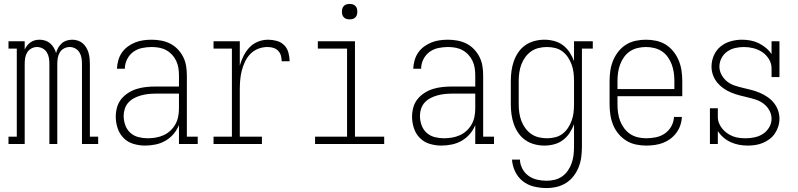

<svg xmlns="http://www.w3.org/2000/svg" viewBox="-20 -729 4040 972"><path d="M23 0V-37H65V-483H23V-520H105V-478Q110 -489 117.5 -498.5Q125 -508 135 -515Q145 -522 156.5 -525Q168 -528 181 -528Q195 -528 209 -523.5Q223 -519 234 -509.5Q245 -500 252.5 -487Q260 -474 264 -460Q267 -474 274.5 -487Q282 -500 292.5 -509.5Q303 -519 317 -523.5Q331 -528 346 -528Q360 -528 374 -523.5Q388 -519 398.5 -510Q409 -501 416.5 -488.5Q424 -476 428 -462.5Q432 -449 433.5 -434.5Q435 -420 435 -406V-37H477V0H395V-406Q395 -421 392.5 -436Q390 -451 382 -464Q374 -477 360.5 -484Q347 -491 333 -491Q318 -491 304.5 -484Q291 -477 283 -464Q275 -451 272.5 -436Q270 -421 270 -406V0H230V-406Q230 -421 227.5 -436Q225 -451 217 -464Q209 -477 195.5 -484Q182 -491 167 -491Q153 -491 139.5 -484Q126 -477 118 -464Q110 -451 107.5 -436Q105 -421 105 -406V0Z M714 8Q685 8 656 -0.5Q627 -9 606 -30Q585 -51 575.5 -80Q566 -109 566 -138Q566 -162 572.5 -185.5Q579 -209 594 -227.5Q609 -246 629.5 -259Q650 -272 673 -279Q696 -286 720 -288.5Q744 -291 768 -291H886V-348Q886 -367 883 -385.5Q880 -404 872 -421Q864 -438 851 -452Q838 -466 821.5 -475Q805 -484 786 -487.5Q767 -491 748 -491Q724 -491 699.5 -486Q675 -481 655 -466.5Q635 -452 623.5 -429Q612 -406 612 -381H572Q573 -403 579 -424Q585 -445 597 -462.5Q609 -480 626.5 -493Q644 -506 664 -514Q684 -522 705.5 -525Q727 -528 748 -528Q772 -528 796 -523.5Q820 -519 841 -508.5Q862 -498 879 -480.5Q896 -463 907 -441.5Q918 -420 922 -396Q926 -372 926 -348V-37H981V0H886V-96Q876 -71 858.5 -50.5Q841 -30 817.5 -16.5Q794 -3 767.5 2.5Q741 8 714 8ZM727 -29Q748 -29 768.5 -32.5Q789 -36 808 -44.5Q827 -53 842.5 -67.5Q858 -82 868 -100Q878 -118 882 -138.5Q886 -159 886 -180V-255H768Q749 -255 730.5 -253Q712 -251 694 -246Q676 -241 659.5 -232.5Q643 -224 630.5 -210.5Q618 -197 612 -179Q606 -161 606 -142Q606 -119 614 -96Q622 -73 639.5 -57Q657 -41 680.5 -35Q704 -29 727 -29Z M1061 0V-37H1154V-483H1061V-520H1194V-397Q1201 -422 1213 -446Q1225 -470 1243 -489Q1261 -508 1286 -518Q1311 -528 1337 -528Q1359 -528 1381 -522Q1403 -516 1418.5 -500.5Q1434 -485 1440 -463Q1446 -441 1446 -419H1406Q1406 -434 1402 -448Q1398 -462 1387.5 -472.5Q1377 -483 1363 -487Q1349 -491 1334 -491Q1310 -491 1287 -482Q1264 -473 1247.5 -456Q1231 -439 1220.5 -417Q1210 -395 1204 -371.5Q1198 -348 1196 -324Q1194 -300 1194 -276V-37H1306V0Z M1575 0V-37H1737V-483H1589V-520H1777V-37H1925V0ZM1750 -631Q1742 -631 1734.5 -633Q1727 -635 1721 -641Q1715 -647 1713 -654.5Q1711 -662 1711 -670Q1711 -678 1713 -685.5Q1715 -693 1721 -699Q1727 -705 1734.5 -707Q1742 -709 1750 -709Q1758 -709 1765.5 -707Q1773 -705 1779 -699Q1785 -693 1787 -685.5Q1789 -678 1789 -670Q1789 -662 1787 -654.5Q1785 -647 1779 -641Q1773 -635 1765.5 -633Q1758 -631 1750 -631Z M2214 8Q2185 8 2156 -0.5Q2127 -9 2106 -30Q2085 -51 2075.5 -80Q2066 -109 2066 -138Q2066 -162 2072.5 -185.5Q2079 -209 2094 -227.5Q2109 -246 2129.5 -259Q2150 -272 2173 -279Q2196 -286 2220 -288.5Q2244 -291 2268 -291H2386V-348Q2386 -367 2383 -385.5Q2380 -404 2372 -421Q2364 -438 2351 -452Q2338 -466 2321.5 -475Q2305 -484 2286 -487.5Q2267 -491 2248 -491Q2224 -491 2199.5 -486Q2175 -481 2155 -466.5Q2135 -452 2123.5 -429Q2112 -406 2112 -381H2072Q2073 -403 2079 -424Q2085 -445 2097 -462.5Q2109 -480 2126.5 -493Q2144 -506 2164 -514Q2184 -522 2205.5 -525Q2227 -528 2248 -528Q2272 -528 2296 -523.5Q2320 -519 2341 -508.5Q2362 -498 2379 -480.5Q2396 -463 2407 -441.5Q2418 -420 2422 -396Q2426 -372 2426 -348V-37H2481V0H2386V-96Q2376 -71 2358.5 -50.5Q2341 -30 2317.5 -16.5Q2294 -3 2267.5 2.5Q2241 8 2214 8ZM2227 -29Q2248 -29 2268.5 -32.5Q2289 -36 2308 -44.5Q2327 -53 2342.5 -67.5Q2358 -82 2368 -100Q2378 -118 2382 -138.5Q2386 -159 2386 -180V-255H2268Q2249 -255 2230.5 -253Q2212 -251 2194 -246Q2176 -241 2159.5 -232.5Q2143 -224 2130.5 -210.5Q2118 -197 2112 -179Q2106 -161 2106 -142Q2106 -119 2114 -96Q2122 -73 2139.5 -57Q2157 -41 2180.5 -35Q2204 -29 2227 -29Z M2747 223Q2715 223 2683.5 215.5Q2652 208 2627 188.5Q2602 169 2588 139.5Q2574 110 2572 79H2612Q2613 103 2624.5 125Q2636 147 2655.5 161Q2675 175 2699 180.5Q2723 186 2747 186Q2768 186 2788.5 181Q2809 176 2826 164Q2843 152 2855 134.5Q2867 117 2874 97Q2881 77 2883.5 56.5Q2886 36 2886 15V-101Q2878 -78 2864 -56.5Q2850 -35 2830 -20Q2810 -5 2785.5 1.5Q2761 8 2736 8Q2711 8 2686 1.5Q2661 -5 2640 -19.5Q2619 -34 2604.5 -55Q2590 -76 2581.5 -100Q2573 -124 2569.5 -149.5Q2566 -175 2566 -200V-320Q2566 -345 2569.5 -370.5Q2573 -396 2581.5 -420Q2590 -444 2604.5 -465Q2619 -486 2640 -500.5Q2661 -515 2686 -521.5Q2711 -528 2736 -528Q2761 -528 2785.5 -521.5Q2810 -515 2830 -500Q2850 -485 2864 -463.5Q2878 -442 2886 -419V-520H2981V-483H2926V15Q2926 41 2922.5 67Q2919 93 2909.5 117Q2900 141 2884 162Q2868 183 2846 197Q2824 211 2798.5 217Q2773 223 2747 223ZM2749 -29Q2770 -29 2790.5 -34Q2811 -39 2827.5 -51.5Q2844 -64 2855.5 -81.5Q2867 -99 2874 -118.5Q2881 -138 2883.5 -158.5Q2886 -179 2886 -200V-320Q2886 -341 2883.5 -361.5Q2881 -382 2874 -401.5Q2867 -421 2855.5 -438.5Q2844 -456 2827.5 -468.5Q2811 -481 2790.5 -486Q2770 -491 2749 -491Q2728 -491 2707 -486Q2686 -481 2669 -469Q2652 -457 2639.5 -440Q2627 -423 2619.5 -403Q2612 -383 2609 -362Q2606 -341 2606 -320V-200Q2606 -179 2609 -158Q2612 -137 2619.5 -117Q2627 -97 2639.5 -80Q2652 -63 2669 -51Q2686 -39 2707 -34Q2728 -29 2749 -29Z M3251 8Q3225 8 3199 2.5Q3173 -3 3150.5 -17Q3128 -31 3111 -51.5Q3094 -72 3084 -96.5Q3074 -121 3070 -147.5Q3066 -174 3066 -200V-320Q3066 -346 3070 -372.5Q3074 -399 3084 -423Q3094 -447 3110.5 -468Q3127 -489 3149.5 -503Q3172 -517 3198 -522.5Q3224 -528 3250 -528Q3276 -528 3302 -522.5Q3328 -517 3350.5 -503Q3373 -489 3389.5 -468Q3406 -447 3416 -423Q3426 -399 3430 -372.5Q3434 -346 3434 -320V-242H3106V-200Q3106 -179 3109 -157.5Q3112 -136 3119.5 -116.5Q3127 -97 3140 -79.5Q3153 -62 3170.5 -50.5Q3188 -39 3209 -34Q3230 -29 3251 -29Q3276 -29 3300.5 -34Q3325 -39 3345.5 -53Q3366 -67 3378.5 -89.5Q3391 -112 3392 -137H3432Q3431 -115 3424 -94.5Q3417 -74 3404 -56.5Q3391 -39 3373.5 -26Q3356 -13 3336 -5.5Q3316 2 3294.5 5Q3273 8 3251 8ZM3106 -278H3394V-320Q3394 -341 3391 -362Q3388 -383 3380.5 -403Q3373 -423 3360.5 -440.5Q3348 -458 3330.5 -469.5Q3313 -481 3292 -486Q3271 -491 3250 -491Q3229 -491 3208 -486Q3187 -481 3169.5 -469.5Q3152 -458 3139.5 -440.5Q3127 -423 3119.5 -403Q3112 -383 3109 -362Q3106 -341 3106 -320Z M3765 8Q3743 8 3721.5 4Q3700 0 3680 -9Q3660 -18 3643 -32.5Q3626 -47 3614 -65V0H3574V-181H3614V-136Q3614 -120 3620.5 -104.5Q3627 -89 3637.5 -76.5Q3648 -64 3661.5 -54.5Q3675 -45 3690.5 -39Q3706 -33 3722.5 -31Q3739 -29 3755 -29Q3778 -29 3801 -34Q3824 -39 3843 -51.5Q3862 -64 3874 -84.5Q3886 -105 3886 -128Q3886 -150 3875 -170Q3864 -190 3846.5 -203.5Q3829 -217 3808 -224Q3787 -231 3765.5 -236Q3744 -241 3723 -246.5Q3702 -252 3681.5 -260.5Q3661 -269 3643 -281.5Q3625 -294 3611 -311Q3597 -328 3589.5 -349Q3582 -370 3582 -392Q3582 -421 3594 -448.5Q3606 -476 3628.5 -494Q3651 -512 3679 -520Q3707 -528 3736 -528Q3758 -528 3779.5 -524Q3801 -520 3820.5 -510.5Q3840 -501 3857 -487Q3874 -473 3886 -455V-520H3926V-339H3886V-384Q3886 -408 3872.5 -430Q3859 -452 3838.5 -465.5Q3818 -479 3794 -485Q3770 -491 3746 -491Q3724 -491 3702 -486Q3680 -481 3661.5 -468Q3643 -455 3632.5 -434.5Q3622 -414 3622 -392Q3622 -370 3633 -350Q3644 -330 3661 -316.5Q3678 -303 3699 -296Q3720 -289 3741.5 -284Q3763 -279 3784.5 -273.5Q3806 -268 3826 -259.5Q3846 -251 3864.5 -238.5Q3883 -226 3897 -209Q3911 -192 3918.5 -171Q3926 -150 3926 -128Q3926 -108 3920 -89Q3914 -70 3903 -53.5Q3892 -37 3876 -25Q3860 -13 3842 -5.5Q3824 2 3804.5 5Q3785 8 3765 8Z"/></svg>

Font: Iosevka Curly Slab Extralight
Style: Regular
Weight: 200
Monospace: yes
Designer: Belleve Invis
Foundry: Belleve Invis
Version: Version 22.1.2; ttfautohint (v1.8.4)